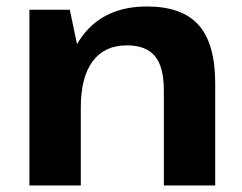

<svg xmlns="http://www.w3.org/2000/svg" viewBox="-20 -570 744 590"><path d="M483.5 -291.9Q483.5 -364.5 456.2 -397.5Q429 -430.6 369.5 -430.6Q301.1 -430.6 264.7 -381.6Q228.3 -332.7 228.3 -239.3L171.5 -157.3V-227.4Q171.5 -384 239 -467Q306.4 -550.1 431.7 -550.1Q539.6 -550.1 590.4 -493Q641.3 -435.9 641.3 -314V0H483.5ZM70.4 -540H194.5L228.3 -378.6V0H70.4Z"/></svg>

Font: Pathway Extreme 8pt Thin
Style: Regular
Weight: 100
Designer: Eduardo Rodriguez Tunni
Foundry: Eduardo Rodriguez Tunni
Version: Version 1.000